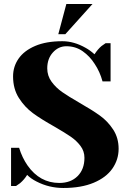

<svg xmlns="http://www.w3.org/2000/svg" viewBox="-20 -920 635 955"><path d="M162 -17Q134 -31 115 -50Q101 -27 80 -9Q62 4 60 5H35V-185H75Q90 -136 117 -97Q178 -10 275 -10Q332 -10 366 -44Q400 -78 400 -135Q400 -168 380.5 -194Q361 -220 332 -240Q303 -260 251 -290Q185 -327 144 -357Q103 -387 74 -432.5Q45 -478 45 -540Q45 -589 72.5 -628.5Q100 -668 155 -691.5Q210 -715 290 -715Q348 -715 406 -682Q428 -670 450 -650Q467 -676 485 -691Q503 -704 505 -705H530V-515H490Q477 -563 451 -602Q427 -640 391.5 -665Q356 -690 310 -690Q271 -690 243 -659Q215 -628 215 -580Q215 -543 236.5 -513.5Q258 -484 289.5 -462Q321 -440 375 -409Q438 -373 477 -345Q516 -317 543 -275.5Q570 -234 570 -180Q570 -126 539 -81.5Q508 -37 446 -11Q384 15 295 15Q224 15 162 -17ZM270 -750 310 -900H440L305 -750Z"/></svg>

Font: Yeseva One
Style: Regular
Weight: 400
Designer: Jovanny Lemonad
Foundry: Jovanny Lemonad
Version: Version 2.000